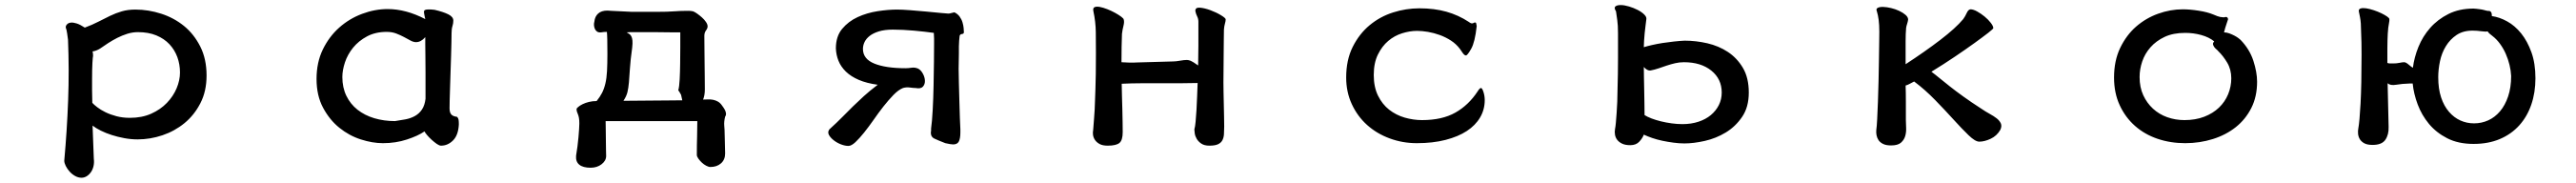

<svg xmlns="http://www.w3.org/2000/svg" viewBox="-20 -507 10040 713"><path d="M236.3 -401.4Q236.3 -407.2 241.7 -412.6Q247.1 -418 256.3 -418.9Q265.6 -419.9 279.3 -415.5Q293 -411.1 310.5 -399.4Q339.8 -410.2 363.3 -422.4Q386.7 -434.6 409.2 -445.3Q431.6 -456.1 455.1 -462.9Q478.5 -469.7 507.8 -469.7Q558.6 -469.7 608.4 -453.6Q658.2 -437.5 697.3 -405.8Q736.3 -374 760.7 -325.7Q785.2 -277.3 785.2 -212.9Q785.2 -151.4 761.2 -105Q737.3 -58.6 699.2 -27.3Q661.1 3.9 613.3 20Q565.4 36.1 516.6 36.1Q490.2 36.1 464.4 31.2Q438.5 26.4 415.5 19Q392.6 11.7 373 2Q353.5 -7.8 340.8 -17.6L345.7 111.3Q347.7 127.9 344.2 141.6Q340.8 155.3 333.5 165Q326.2 174.8 316.9 180.2Q307.6 185.5 297.9 185.5Q285.2 185.5 272.9 178.7Q260.7 171.9 251.5 161.6Q242.2 151.4 236.3 139.6Q230.5 127.9 230.5 119.1Q241.2 2 245.6 -116.2Q250 -234.4 245.1 -352.5Q243.2 -368.2 241.7 -377Q240.2 -385.7 239.3 -390.1Q238.3 -394.5 237.3 -396.5Q236.3 -398.4 236.3 -401.4ZM338.9 -197.3Q338.9 -179.7 338.9 -155.8Q338.9 -131.8 339.8 -106.4Q345.7 -99.6 358.9 -89.4Q372.1 -79.1 391.1 -69.8Q410.2 -60.5 434.1 -54.2Q458 -47.9 486.3 -47.9Q533.2 -47.9 569.3 -64Q605.5 -80.1 630.4 -106Q655.3 -131.8 668.5 -163.1Q681.6 -194.3 681.6 -224.6Q681.6 -255.9 671.4 -284.2Q661.1 -312.5 640.6 -334.5Q620.1 -356.4 589.4 -369.1Q558.6 -381.8 517.6 -381.8Q497.1 -381.8 476.6 -375.5Q456.1 -369.1 437 -359.4Q418 -349.6 401.4 -338.9Q384.8 -328.1 371.1 -318.4Q365.2 -314.5 356.9 -311Q348.6 -307.6 340.8 -306.6Q341.8 -301.8 342.3 -298.8Q342.8 -295.9 342.8 -289.1Q341.8 -287.1 340.3 -262.7Q338.9 -238.3 338.9 -197.3Z M1637.7 -432.6Q1635.7 -440.4 1635.3 -443.8Q1634.8 -447.3 1634.3 -448.7Q1633.8 -450.2 1633.8 -451.7Q1633.8 -453.1 1632.8 -457Q1632.8 -460 1632.8 -462.9Q1632.8 -465.8 1636.2 -467.8Q1639.6 -469.7 1648.4 -470.2Q1657.2 -470.7 1673.8 -468.8Q1708 -460.9 1727.5 -451.2Q1747.1 -441.4 1747.1 -426.8Q1747.1 -416 1743.7 -405.3Q1740.2 -394.5 1740.2 -377.9Q1740.2 -365.2 1739.7 -341.3Q1739.3 -317.4 1738.3 -288.1Q1737.3 -258.8 1736.3 -227.1Q1735.4 -195.3 1734.4 -167Q1733.4 -138.7 1732.9 -116.7Q1732.4 -94.7 1732.4 -85Q1732.4 -69.3 1738.8 -61.5Q1745.1 -53.7 1761.7 -51.8Q1766.6 -46.9 1767.6 -40Q1768.6 -33.2 1768.6 -22.5Q1766.6 19.5 1746.1 40Q1725.6 60.5 1699.2 60.5Q1692.4 60.5 1682.6 53.7Q1672.9 46.9 1662.6 37.6Q1652.3 28.3 1644.5 19Q1636.7 9.8 1634.8 4.9Q1609.4 22.5 1565.9 36.6Q1522.5 50.8 1472.7 50.8Q1431.6 50.8 1386.2 36.1Q1340.8 21.5 1302.7 -9.3Q1264.6 -40 1239.3 -87.4Q1213.9 -134.8 1213.9 -199.2Q1213.9 -263.7 1238.3 -314Q1262.7 -364.3 1302.2 -399.4Q1341.8 -434.6 1391.6 -453.1Q1441.4 -471.7 1491.2 -471.7Q1562.5 -471.7 1637.7 -432.6ZM1638.7 -122.1Q1638.7 -183.6 1638.7 -224.6Q1638.7 -265.6 1638.2 -292.5Q1637.7 -319.3 1637.7 -335Q1637.7 -350.6 1637.7 -362.3Q1621.1 -342.8 1601.6 -342.8Q1591.8 -342.8 1580.1 -349.1Q1568.4 -355.5 1554.7 -362.8Q1541 -370.1 1524.4 -376.5Q1507.8 -382.8 1487.3 -382.8Q1443.4 -382.8 1410.6 -365.2Q1377.9 -347.7 1356.4 -321.3Q1335 -294.9 1324.7 -264.2Q1314.5 -233.4 1314.5 -207Q1314.5 -166 1330.1 -133.8Q1345.7 -101.6 1373.5 -79.6Q1401.4 -57.6 1439 -46.4Q1476.6 -35.2 1519.5 -35.2Q1540 -38.1 1560.5 -42Q1581.1 -45.9 1597.7 -55.2Q1614.3 -64.5 1625 -80.6Q1635.7 -96.7 1638.7 -122.1Z M2323.2 -380.9Q2313.5 -379.9 2307.6 -383.8Q2301.8 -387.7 2298.8 -394.5Q2295.9 -401.4 2295.4 -408.7Q2294.9 -416 2296.9 -422.9Q2298.8 -442.4 2311.5 -454.1Q2324.2 -465.8 2347.7 -465.8Q2349.6 -465.8 2362.8 -464.8Q2376 -463.9 2392.1 -463.4Q2408.2 -462.9 2422.9 -461.9Q2437.5 -460.9 2443.4 -460.9H2539.1Q2562.5 -460.9 2578.6 -461.4Q2594.7 -461.9 2608.4 -462.9Q2622.1 -463.9 2635.3 -464.4Q2648.4 -464.8 2665 -464.8Q2671.9 -464.8 2681.6 -462.9Q2687.5 -460.9 2697.3 -454.1Q2707 -447.3 2716.3 -439Q2725.6 -430.7 2731.9 -421.4Q2738.3 -412.1 2738.3 -404.3Q2738.3 -396.5 2731.9 -388.2Q2725.6 -379.9 2725.6 -367.2Q2725.6 -333 2726.1 -306.6Q2726.6 -280.3 2726.6 -256.8Q2726.6 -233.4 2727.1 -210.4Q2727.5 -187.5 2727.5 -158.2Q2727.5 -135.7 2720.7 -119.1Q2730.5 -119.1 2740.2 -119.6Q2750 -120.1 2759.8 -118.2Q2769.5 -116.2 2778.3 -111.3Q2787.1 -106.4 2793.9 -96.7Q2795.9 -93.8 2799.8 -88.4Q2803.7 -83 2806.6 -76.7Q2809.6 -70.3 2810.1 -64Q2810.5 -57.6 2806.6 -52.7Q2801.8 -33.2 2803.2 -17.1Q2804.7 -1 2804.7 13.7Q2804.7 21.5 2805.2 32.2Q2805.7 43 2805.7 54.2Q2805.7 65.4 2806.2 75.2Q2806.6 85 2806.6 90.8Q2806.6 115.2 2790.5 129.4Q2774.4 143.6 2749 143.6Q2742.2 143.6 2732.9 138.7Q2723.6 133.8 2715.8 126.5Q2708 119.1 2702.1 110.8Q2696.3 102.5 2696.3 96.7Q2696.3 55.7 2697.3 25.9Q2698.2 -3.9 2698.2 -35.2H2340.8Q2340.8 -21.5 2341.3 0Q2341.8 21.5 2341.8 42.5Q2341.8 63.5 2342.3 80.1Q2342.8 96.7 2342.8 100.6Q2342.8 119.1 2325.2 132.8Q2307.6 146.5 2282.2 146.5Q2252.9 146.5 2238.3 134.8Q2223.6 123 2225.6 99.6Q2228.5 82 2231 63.5Q2233.4 44.9 2234.9 27.8Q2236.3 10.7 2237.3 -3.4Q2238.3 -17.6 2238.3 -25.4Q2238.3 -39.1 2236.8 -47.4Q2235.4 -55.7 2232.9 -61.5Q2230.5 -67.4 2229 -71.8Q2227.5 -76.2 2227.5 -82Q2227.5 -85 2233.9 -90.3Q2240.2 -95.7 2251 -101.1Q2261.7 -106.4 2275.9 -109.9Q2290 -113.3 2305.7 -113.3Q2318.4 -128.9 2326.7 -145Q2335 -161.1 2339.8 -181.6Q2344.7 -202.1 2346.2 -230Q2347.7 -257.8 2347.7 -297.9Q2347.7 -332 2347.2 -353Q2346.7 -374 2345.7 -382.8Q2338.9 -382.8 2334 -382.3Q2329.1 -381.8 2323.2 -380.9ZM2410.2 -114.3Q2431.6 -114.3 2461.9 -114.7Q2492.2 -115.2 2524.4 -115.2Q2556.6 -115.2 2586.9 -115.7Q2617.2 -116.2 2639.6 -116.2L2634.8 -137.7Q2630.9 -145.5 2628.4 -148.9Q2626 -152.3 2624 -155.3Q2627.9 -168.9 2629.4 -197.8Q2630.9 -226.6 2631.3 -259.8Q2631.8 -293 2631.8 -325.7Q2631.8 -358.4 2631.8 -380.9Q2627 -380.9 2610.4 -380.9Q2593.8 -380.9 2572.3 -381.3Q2550.8 -381.8 2527.8 -381.8Q2504.9 -381.8 2488.3 -381.8Q2464.8 -381.8 2447.8 -381.8Q2430.7 -381.8 2422.9 -380.9Q2427.7 -377.9 2432.6 -375Q2437.5 -372.1 2440.9 -365.7Q2444.3 -359.4 2445.3 -349.1Q2446.3 -338.9 2444.3 -321.3Q2437.5 -272.5 2435.5 -240.2Q2433.6 -208 2431.6 -186Q2429.7 -164.1 2425.8 -147.9Q2421.9 -131.8 2410.2 -114.3Z M3676.8 -454.1Q3681.6 -454.1 3688 -456.1Q3694.3 -458 3700.2 -459Q3712.9 -453.1 3720.7 -442.4Q3728.5 -431.6 3731.9 -419.9Q3735.4 -408.2 3736.3 -397.9Q3737.3 -387.7 3737.3 -381.8Q3737.3 -375 3730 -374.5Q3722.7 -374 3720.7 -367.2Q3719.7 -359.4 3718.8 -348.1Q3717.8 -336.9 3717.8 -326.2V-298.8Q3717.8 -284.2 3717.3 -268.6Q3716.8 -252.9 3716.8 -238.3Q3716.8 -217.8 3717.8 -183.6Q3718.8 -149.4 3719.7 -113.3Q3720.7 -77.1 3721.7 -46.4Q3722.7 -15.6 3723.6 -2.9V8.8Q3723.6 32.2 3717.8 43.9Q3711.9 55.7 3695.3 55.7Q3686.5 55.7 3665 50.8Q3634.8 39.1 3621.6 32.7Q3608.4 26.4 3608.4 9.8Q3608.4 7.8 3608.9 5.9Q3609.4 3.9 3609.4 2V-5.9Q3613.3 -33.2 3615.7 -78.6Q3618.2 -124 3619.1 -172.4Q3620.1 -220.7 3620.6 -265.6Q3621.1 -310.5 3621.1 -337.9Q3621.1 -345.7 3621.1 -356.9Q3621.1 -368.2 3620.1 -378.9Q3585 -383.8 3542 -387.7Q3499 -391.6 3460 -391.6Q3428.7 -391.6 3406.2 -384.8Q3383.8 -377.9 3370.1 -367.2Q3356.4 -356.4 3350.1 -343.3Q3343.8 -330.1 3343.8 -316.4Q3343.8 -277.3 3388.2 -259.3Q3432.6 -241.2 3510.7 -241.2Q3520.5 -241.2 3533.7 -243.2Q3546.9 -245.1 3559.6 -239.3Q3570.3 -233.4 3577.6 -219.7Q3585 -206.1 3585.4 -192.4Q3585.9 -178.7 3577.6 -169.4Q3569.3 -160.2 3548.8 -164.1Q3540 -164.1 3526.9 -166Q3513.7 -168 3500 -164.1Q3482.4 -157.2 3462.9 -137.2Q3443.4 -117.2 3423.8 -92.3Q3404.3 -67.4 3385.3 -40Q3366.2 -12.7 3348.1 9.8Q3330.1 32.2 3314.5 46.9Q3298.8 61.5 3287.1 61.5Q3274.4 61.5 3258.8 55.7Q3243.2 49.8 3230.5 40Q3217.8 30.3 3211.4 19Q3205.1 7.8 3212.9 -2.9Q3243.2 -30.3 3264.2 -51.8Q3285.2 -73.2 3305.2 -92.8Q3325.2 -112.3 3347.2 -132.3Q3369.1 -152.3 3401.4 -176.8Q3358.4 -182.6 3327.6 -195.8Q3296.9 -209 3277.3 -228Q3257.8 -247.1 3248.5 -270Q3239.3 -293 3238.3 -318.4Q3238.3 -365.2 3262.7 -394.5Q3287.1 -423.8 3323.2 -440.4Q3359.4 -457 3400.9 -463.4Q3442.4 -469.7 3476.6 -469.7Q3496.1 -469.7 3527.8 -467.3Q3559.6 -464.8 3591.3 -461.9Q3623 -459 3647.5 -456.5Q3671.9 -454.1 3676.8 -454.1Z M4352.5 -180.7Q4352.5 -159.2 4353.5 -132.8Q4354.5 -106.4 4355 -80.1Q4355.5 -53.7 4356 -30.3Q4356.4 -6.8 4356.4 7.8Q4356.4 39.1 4343.8 49.8Q4331.1 60.5 4297.9 60.5Q4278.3 60.5 4266.6 54.2Q4254.9 47.9 4248.5 38.6Q4242.2 29.3 4240.7 19Q4239.3 8.8 4241.2 0Q4243.2 -24.4 4244.6 -43.5Q4246.1 -62.5 4247.1 -80.1Q4248 -97.7 4248.5 -116.7Q4249 -135.7 4250 -159.2Q4251 -181.6 4251.5 -220.2Q4252 -258.8 4252 -299.8Q4252 -341.8 4251.5 -381.8Q4251 -421.9 4242.2 -462.9Q4239.3 -475.6 4246.6 -479Q4253.9 -482.4 4267.1 -480Q4280.3 -477.5 4296.4 -471.2Q4312.5 -464.8 4326.7 -457Q4340.8 -449.2 4350.6 -441.9Q4360.4 -434.6 4360.4 -430.7Q4363.3 -421.9 4359.4 -406.7Q4355.5 -391.6 4353.5 -375Q4352.5 -350.6 4352.1 -324.2Q4351.6 -297.9 4351.6 -264.6Q4362.3 -263.7 4380.9 -263.2Q4399.4 -262.7 4413.1 -263.7L4552.7 -267.6Q4563.5 -267.6 4579.6 -270.5Q4595.7 -273.4 4606.4 -273.4Q4613.3 -273.4 4621.6 -270Q4629.9 -266.6 4650.4 -252Q4651.4 -287.1 4651.4 -328.6Q4651.4 -370.1 4651.4 -422.9Q4651.4 -433.6 4646.5 -443.4Q4641.6 -453.1 4639.6 -463.9Q4638.7 -478.5 4657.2 -477.1Q4675.8 -475.6 4698.2 -467.3Q4720.7 -459 4739.3 -447.8Q4757.8 -436.5 4757.8 -431.6Q4757.8 -424.8 4754.9 -415Q4752 -405.3 4751 -391.6Q4751 -379.9 4750.5 -356.4Q4750 -333 4750 -304.2Q4750 -275.4 4749.5 -244.1Q4749 -212.9 4749 -185.5Q4749 -168.9 4749.5 -146Q4750 -123 4750.5 -99.1Q4751 -75.2 4751.5 -52.2Q4752 -29.3 4752 -13.7Q4752 2.9 4751 16.6Q4750 30.3 4744.6 40Q4739.3 49.8 4727.5 55.2Q4715.8 60.5 4694.3 60.5Q4674.8 60.5 4663.1 52.7Q4651.4 44.9 4645 34.2Q4638.7 23.4 4637.2 12.7Q4635.7 2 4635.7 -2.9Q4638.7 -12.7 4640.6 -33.2Q4642.6 -53.7 4644 -79.1Q4645.5 -104.5 4646.5 -132.3Q4647.5 -160.2 4648.4 -183.6Q4614.3 -182.6 4576.2 -182.6Q4538.1 -182.6 4501 -182.6Q4463.9 -182.6 4428.2 -182.6Q4392.6 -182.6 4352.5 -180.7Z M5726.6 -418.9Q5733.4 -420.9 5734.4 -415.5Q5735.4 -410.2 5736.3 -405.3Q5729.5 -342.8 5714.8 -316.9Q5700.2 -291 5694.3 -291Q5688.5 -291 5681.6 -300.8Q5674.8 -310.5 5670.9 -316.4Q5656.2 -335.9 5635.7 -349.1Q5615.2 -362.3 5592.3 -370.6Q5569.3 -378.9 5546.4 -382.8Q5523.4 -386.7 5503.9 -386.7Q5475.6 -386.7 5445.8 -377.4Q5416 -368.2 5391.6 -347.7Q5367.2 -327.1 5351.1 -294.4Q5335 -261.7 5335 -214.8Q5335 -168 5351.6 -134.3Q5368.2 -100.6 5395 -79.6Q5421.9 -58.6 5455.6 -48.8Q5489.3 -39.1 5523.4 -39.1Q5601.6 -39.1 5653.3 -68.4Q5705.1 -97.7 5740.2 -151.4Q5748 -164.1 5752.9 -164.1Q5757.8 -164.1 5762.7 -148.4Q5767.6 -132.8 5767.6 -117.2Q5767.6 -80.1 5749.5 -49.3Q5731.4 -18.6 5697.8 3.4Q5664.1 25.4 5614.7 38.1Q5565.4 50.8 5502.9 50.8Q5447.3 50.8 5397 32.2Q5346.7 13.7 5309.1 -20Q5271.5 -53.7 5249.5 -101.1Q5227.5 -148.4 5227.5 -205.1Q5227.5 -273.4 5252.9 -324.2Q5278.3 -375 5318.8 -408.7Q5359.4 -442.4 5410.2 -458.5Q5460.9 -474.6 5512.7 -474.6Q5571.3 -474.6 5618.2 -461.4Q5665 -448.2 5705.1 -421.9Q5713.9 -415 5719.2 -416Q5724.6 -417 5726.6 -418.9Z M6545.9 51.8Q6525.4 51.8 6503.4 48.8Q6481.4 45.9 6460.4 41.5Q6439.5 37.1 6420.9 30.8Q6402.3 24.4 6387.7 17.6Q6382.8 31.2 6370.1 44.9Q6357.4 58.6 6335 58.6Q6315.4 58.6 6303.2 52.7Q6291 46.9 6284.2 38.1Q6277.3 29.3 6275.4 18.1Q6273.4 6.8 6275.4 -3.9Q6277.3 -12.7 6278.8 -29.3Q6280.3 -45.9 6281.7 -66.4Q6283.2 -86.9 6284.2 -110.4Q6285.2 -133.8 6285.2 -156.2Q6287.1 -221.7 6287.1 -279.3Q6287.1 -336.9 6287.1 -377.9Q6287.1 -409.2 6284.2 -428.7Q6281.2 -448.2 6279.3 -462.9Q6270.5 -476.6 6276.9 -481.9Q6283.2 -487.3 6297.4 -487.3Q6311.5 -487.3 6329.6 -481.9Q6347.7 -476.6 6363.8 -468.3Q6379.9 -460 6389.6 -450.2Q6399.4 -440.4 6397.5 -431.6Q6396.5 -421.9 6394.5 -407.7Q6392.6 -393.6 6391.1 -378.4Q6389.6 -363.3 6388.7 -348.6Q6387.7 -334 6387.7 -323.2Q6400.4 -327.1 6419.4 -331.5Q6438.5 -335.9 6460.4 -339.4Q6482.4 -342.8 6504.9 -345.2Q6527.3 -347.7 6546.9 -348.6Q6590.8 -348.6 6635.3 -338.4Q6679.7 -328.1 6715.3 -304.7Q6751 -281.2 6773.9 -242.7Q6796.9 -204.1 6796.9 -146.5Q6796.9 -89.8 6771 -51.8Q6745.1 -13.7 6707 9.3Q6668.9 32.2 6625.5 42Q6582 51.8 6545.9 51.8ZM6543.9 -264.6Q6526.4 -264.6 6509.8 -260.7Q6493.2 -256.8 6477.1 -251.5Q6460.9 -246.1 6445.3 -240.7Q6429.7 -235.4 6414.1 -232.4Q6401.4 -230.5 6387.7 -246.1Q6387.7 -230.5 6388.2 -207Q6388.7 -183.6 6389.2 -157.2Q6389.6 -130.9 6390.1 -105Q6390.6 -79.1 6390.6 -58.6Q6401.4 -51.8 6418 -45.4Q6434.6 -39.1 6454.6 -34.2Q6474.6 -29.3 6496.1 -26.4Q6517.6 -23.4 6538.1 -23.4Q6572.3 -23.4 6600.6 -32.7Q6628.9 -42 6648.9 -58.6Q6668.9 -75.2 6680.2 -97.7Q6691.4 -120.1 6691.4 -146.5Q6691.4 -199.2 6650.9 -231.9Q6610.4 -264.6 6543.9 -264.6Z M7661.1 -470.7Q7671.9 -470.7 7687 -462.4Q7702.1 -454.1 7716.3 -442.4Q7730.5 -430.7 7740.2 -418Q7750 -405.3 7750 -397.5Q7750 -394.5 7730 -378.9Q7710 -363.3 7676.8 -339.4Q7643.6 -315.4 7600.1 -286.1Q7556.6 -256.8 7508.8 -227.5Q7523.4 -216.8 7540.5 -202.6Q7557.6 -188.5 7580.6 -170.4Q7603.5 -152.3 7633.3 -130.9Q7663.1 -109.4 7704.1 -83Q7719.7 -72.3 7735.8 -63.5Q7752 -54.7 7763.2 -45.9Q7774.4 -37.1 7779.3 -26.4Q7784.2 -15.6 7777.3 -1Q7763.7 22.5 7739.7 33.7Q7715.8 44.9 7695.3 44.9Q7679.7 44.9 7653.8 20Q7627.9 -4.9 7595.2 -41Q7562.5 -77.1 7522.9 -117.7Q7483.4 -158.2 7441.4 -189.5Q7433.6 -185.5 7424.8 -180.7Q7416 -175.8 7408.2 -173.8Q7409.2 -148.4 7409.2 -110.8Q7409.2 -73.2 7409.2 -39.1Q7409.2 -26.4 7410.2 -9.3Q7411.1 7.8 7406.7 22.9Q7402.3 38.1 7390.1 48.8Q7377.9 59.6 7351.6 59.6Q7332 59.6 7320.3 53.7Q7308.6 47.9 7302.7 39.1Q7296.9 30.3 7294.9 20Q7293 9.8 7293.9 0Q7295.9 -13.7 7297.4 -43Q7298.8 -72.3 7300.3 -110.4Q7301.8 -148.4 7302.7 -190.4Q7303.7 -232.4 7304.2 -270.5Q7304.7 -308.6 7305.2 -338.9Q7305.7 -369.1 7305.7 -382.8Q7305.7 -410.2 7303.2 -429.2Q7300.8 -448.2 7295.9 -463.9Q7292 -472.7 7299.8 -476.6Q7307.6 -480.5 7321.3 -480Q7335 -479.5 7351.6 -475.6Q7368.2 -471.7 7382.8 -464.8Q7397.5 -458 7407.7 -449.2Q7418 -440.4 7418 -430.7Q7417 -422.9 7414.1 -414.1Q7411.1 -405.3 7410.2 -398.4Q7409.2 -386.7 7408.7 -374.5Q7408.2 -362.3 7408.2 -346.2Q7408.2 -330.1 7408.2 -308.6Q7408.2 -287.1 7408.2 -256.8Q7483.4 -305.7 7543.5 -351.6Q7603.5 -397.5 7632.8 -432.6Q7640.6 -443.4 7646.5 -456.5Q7652.3 -469.7 7661.1 -470.7Z M8660.2 -440.4Q8665 -437.5 8665 -431.6Q8663.1 -424.8 8658.7 -412.6Q8654.3 -400.4 8649.4 -380.9Q8659.2 -380.9 8669.9 -377Q8680.7 -373 8689.9 -368.2Q8699.2 -363.3 8705.6 -358.4Q8711.9 -353.5 8713.9 -351.6Q8749 -315.4 8763.7 -270.5Q8778.3 -225.6 8778.3 -188.5Q8778.3 -130.9 8755.9 -86.4Q8733.4 -42 8695.3 -11.7Q8657.2 18.6 8606 34.7Q8554.7 50.8 8498 50.8Q8440.4 50.8 8390.1 33.7Q8339.8 16.6 8302.2 -16.6Q8264.6 -49.8 8242.7 -97.2Q8220.7 -144.5 8220.7 -205.1Q8220.7 -270.5 8244.6 -320.3Q8268.6 -370.1 8306.6 -403.3Q8344.7 -436.5 8392.6 -453.6Q8440.4 -470.7 8488.3 -470.7Q8516.6 -470.7 8550.8 -465.3Q8585 -460 8608.4 -450.2Q8626 -442.4 8634.8 -440.9Q8643.6 -439.5 8647.5 -439.5Q8651.4 -439.5 8653.3 -440.4Q8655.3 -441.4 8660.2 -440.4ZM8627 -307.6Q8625 -310.5 8620.1 -314.5Q8615.2 -318.4 8611.3 -323.7Q8607.4 -329.1 8606.4 -334.5Q8605.5 -339.8 8611.3 -345.7Q8590.8 -362.3 8560.5 -370.6Q8530.3 -378.9 8498 -378.9Q8451.2 -378.9 8418 -363.3Q8384.8 -347.7 8362.8 -322.8Q8340.8 -297.9 8330.6 -267.6Q8320.3 -237.3 8320.3 -207Q8320.3 -167 8334.5 -136.2Q8348.6 -105.5 8372.6 -83.5Q8396.5 -61.5 8428.2 -50.3Q8460 -39.1 8495.1 -39.1Q8538.1 -39.1 8572.3 -52.2Q8606.4 -65.4 8629.9 -87.9Q8653.3 -110.4 8665.5 -140.1Q8677.7 -169.9 8677.7 -202.1Q8677.7 -236.3 8661.6 -263.2Q8645.5 -290 8627 -307.6Z M9291 -12.7Q9292 17.6 9278.3 37.6Q9264.6 57.6 9228.5 57.6Q9208 57.6 9196.3 51.3Q9184.6 44.9 9178.7 35.2Q9172.9 25.4 9171.9 14.2Q9170.9 2.9 9172.9 -6.8Q9177.7 -32.2 9181.6 -103.5Q9185.5 -174.8 9185.5 -293.9Q9185.5 -315.4 9185.1 -341.3Q9184.6 -367.2 9182.6 -416Q9181.6 -429.7 9179.2 -441.4Q9176.8 -453.1 9174.8 -462.9Q9173.8 -471.7 9182.1 -474.1Q9190.4 -476.6 9203.6 -474.6Q9216.8 -472.7 9232.9 -467.3Q9249 -461.9 9262.2 -455.6Q9275.4 -449.2 9284.7 -442.9Q9293.9 -436.5 9293.9 -432.6V-425.8Q9291 -411.1 9289.6 -398.9Q9288.1 -386.7 9287.6 -375Q9287.1 -363.3 9286.6 -349.6Q9286.1 -335.9 9286.1 -317.4V-261.7Q9292 -259.8 9296.9 -259.8Q9301.8 -259.8 9308.6 -259.8Q9322.3 -259.8 9333.5 -262.2Q9344.7 -264.6 9351.6 -264.6Q9358.4 -264.6 9369.6 -254.9Q9380.9 -245.1 9385.7 -243.2Q9390.6 -283.2 9407.2 -324.2Q9423.8 -365.2 9453.1 -398.4Q9482.4 -431.6 9524.4 -452.6Q9566.4 -473.6 9622.1 -473.6Q9627 -473.6 9633.3 -472.7Q9639.6 -471.7 9645.5 -471.2Q9651.4 -470.7 9655.3 -469.7Q9659.2 -468.8 9659.2 -468.8Q9660.2 -468.8 9663.6 -467.8Q9667 -466.8 9670.9 -465.8Q9674.8 -464.8 9678.7 -464.4Q9682.6 -463.9 9683.6 -464.8Q9684.6 -464.8 9689 -461.4Q9693.4 -458 9693.4 -444.3Q9722.7 -440.4 9752.9 -423.8Q9783.2 -407.2 9807.6 -377Q9832 -346.7 9847.7 -303.2Q9863.3 -259.8 9863.3 -202.1Q9863.3 -146.5 9847.2 -99.6Q9831.1 -52.7 9800.3 -18.6Q9769.5 15.6 9724.6 34.7Q9679.7 53.7 9622.1 53.7Q9562.5 53.7 9519.5 31.7Q9476.6 9.8 9448.2 -24.4Q9419.9 -58.6 9404.3 -100.1Q9388.7 -141.6 9384.8 -181.6H9372.1Q9342.8 -180.7 9320.3 -176.8Q9297.9 -172.9 9287.1 -182.6ZM9768.6 -210.9Q9767.6 -232.4 9762.2 -254.4Q9756.8 -276.4 9747.6 -297.4Q9738.3 -318.4 9725.1 -336.4Q9711.9 -354.5 9695.3 -367.2Q9690.4 -371.1 9685.5 -375Q9680.7 -378.9 9676.8 -384.8Q9669.9 -382.8 9652.3 -385.3Q9634.8 -387.7 9618.2 -387.7Q9581.1 -387.7 9555.7 -370.6Q9530.3 -353.5 9514.2 -327.1Q9498 -300.8 9491.2 -268.6Q9484.4 -236.3 9484.4 -206.1Q9484.4 -161.1 9495.6 -127.4Q9506.8 -93.8 9526.4 -71.3Q9545.9 -48.8 9570.8 -37.6Q9595.7 -26.4 9624 -26.4Q9653.3 -26.4 9679.2 -38.1Q9705.1 -49.8 9725.1 -73.2Q9745.1 -96.7 9756.8 -131.3Q9768.6 -166 9768.6 -210.9Z"/></svg>

Font: JasonHandwriting1
Style: Regular
Weight: 400
Version: Version 1.48.20